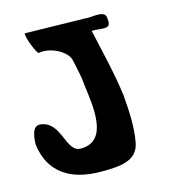

<svg xmlns="http://www.w3.org/2000/svg" viewBox="-109 -824 839 920"><g transform="rotate(-15 310.5 -364.5)"><path d="M410.1 -660.5C429.8 -661.4 451.4 -657 471 -657C502.8 -657 501.6 -675.5 497.8 -705C493 -742.5 420.4 -721.2 396.1 -726L97.4 -732C92.7 -712.4 128.8 -622.2 138.2 -624C197.3 -635.5 278 -593.2 287.2 -546C295.2 -504 306.9 -462.5 309.3 -420C322.6 -316 356.2 -129 214.5 -129C138.2 -129 160 -280.3 55.8 -291C14.4 -295.3 11.2 -234.4 9.9 -204C28.5 -59 130.9 3 279.4 3C367 3 457.9 0.7 474.9 -87C489.6 -163.2 484.2 -244.1 477.6 -324C463.3 -435.7 434.8 -548.4 410.1 -660.5Z"/></g></svg>

Font: Rocketfuel
Style: Regular
Weight: 400
Designer: Mew Too
Foundry: Cannot Into Space Fonts.
Version: Version 0.27